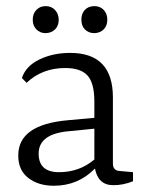

<svg xmlns="http://www.w3.org/2000/svg" viewBox="-20 -593 473 621"><path d="M285.2 -573.2Q303.7 -573.2 315.4 -561Q327.1 -548.8 327.1 -529.3Q327.1 -509.8 315.4 -498Q303.7 -486.3 285.2 -485.8Q266.6 -485.8 254.4 -498Q243.2 -509.8 243.2 -529.3Q243.2 -548.8 254.4 -561Q266.1 -573.2 285.2 -573.2ZM127.4 -485.8Q109.4 -485.8 97.7 -498Q85.9 -509.8 85.9 -529.3Q85.9 -548.8 97.7 -561Q109.4 -573.2 127.9 -573.2Q146.5 -573.2 158.2 -560.5Q169.9 -547.9 169.9 -528.8Q169.9 -509.8 158.2 -498Q146.5 -486.3 127.4 -485.8ZM153.8 7.8Q104 7.8 71.3 -17.6Q38.6 -43 39.1 -90.8Q39.1 -189.9 199.2 -204.1L285.2 -211.9V-264.2Q285.2 -324.2 263.2 -348.6Q241.2 -373 190.9 -373Q116.7 -373 65.9 -325.2L50.8 -340.8Q64 -379.9 107.9 -400.9Q151.9 -421.9 207 -421.9Q345.2 -421.9 345.2 -277.8V-64Q345.2 -41 367.2 -40L410.2 -36.1V-6.8Q377.9 6.3 346.2 5.9Q297.4 5.9 287.1 -47.9Q232.9 7.8 153.8 7.8ZM105 -96.2Q105 -36.1 170.9 -36.1Q236.8 -36.1 285.2 -77.1V-176.8L206.1 -168.9Q105 -161.1 105 -96.2Z"/></svg>

Font: Yrsa-Light
Style: Regular
Weight: 300
Designer: Anna Giedrys (Yrsa+Rasa design), David Brezina (Yrsa art-direction, Rasa art-direction, design)
Foundry: Rosetta Type Foundry
Version: Version 1.001;PS 1.1;hotconv 1.0.88;makeotf.lib2.5.647800